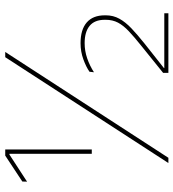

<svg xmlns="http://www.w3.org/2000/svg" viewBox="16 -696 679 752"><g transform="rotate(-90 356.0 -319.5)"><path d="M147 -300H130V-622.5H127L21 -553.5L21.5 -572L123 -639H147ZM114.5 0H94L508.5 -639H529ZM680.5 0H447V-20.5L553 -106Q587.5 -133.5 610 -154.8Q632.5 -176 643.8 -197.2Q655 -218.5 655 -245.5V-249Q655 -289 631.2 -308.5Q607.5 -328 563.5 -328Q533 -328 504 -318Q475 -308 449.5 -291.5L451.5 -309Q470 -322 500 -333Q530 -344 563.5 -344Q616.5 -344 644.5 -319.8Q672.5 -295.5 672.5 -249V-245Q672.5 -216 659.2 -192Q646 -168 621.2 -144.5Q596.5 -121 562 -93.5L466 -17.5V-11L459 -16H680.5Z"/></g></svg>

Font: Anek Malayalam Medium Thin
Style: Regular
Weight: 250
Version: Version 1.003